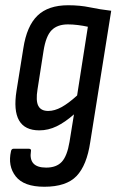

<svg xmlns="http://www.w3.org/2000/svg" viewBox="-20 -516 451 732"><path d="M240 -496Q285 -496 323 -488Q361 -480 404 -475L324 26Q311 114 272 155Q233 196 149 196Q71 196 40 156.5Q9 117 22 60Q24 51 32 51H89Q100 51 98 60Q88 123 156 123Q195 123 215.5 101Q236 79 245 25L262 -80Q228 -50 196 -34.5Q164 -19 130 -19Q19 -19 43 -170L69 -332Q82 -417 123 -456.5Q164 -496 240 -496ZM164 -93Q188 -93 214.5 -107.5Q241 -122 274 -152L315 -414Q297 -418 277 -420.5Q257 -423 239 -423Q199 -423 177 -401Q155 -379 146 -322L123 -175Q116 -132 126 -112.5Q136 -93 164 -93Z"/></svg>

Font: Sofia Sans Condensed Medium
Style: Italic
Weight: 500
Italic angle: -9°
Designer: Botio Nikoltchev, Ani Petrova
Foundry: lettersoup
Version: Version 4.101; ttfautohint (v1.8.4.7-5d5b)